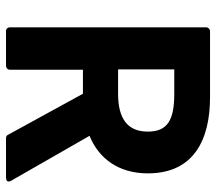

<svg xmlns="http://www.w3.org/2000/svg" viewBox="-60 -647 719 639"><g transform="rotate(90 299.5 -327.5)"><path d="M211 -548H292C379 -548 418 -526 418 -460C418 -394 377 -361 292 -361H211ZM570 12C593 12 581 -6 581 -6L432 -266C506 -296 557 -361 557 -460C557 -615 442 -667 304 -667H83C78 -667 71 -662 71 -654V0C71 5 75 12 83 12H199C204 12 212 8 212 0V-244H292L429 6C431 10 435 12 440 12Z"/></g></svg>

Font: Falling Sky
Style: Bd
Weight: 700
Designer: Paul D. Hunt
Foundry: Adobe Systems Incorporated
Version: Version 1.02